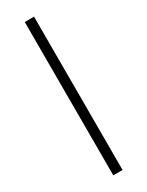

<svg xmlns="http://www.w3.org/2000/svg" viewBox="-228 -817 729 950"><g transform="rotate(-30 136.5 -342.0)"><path d="M110 96H163V-780H110Z"/></g></svg>

Font: Uncut Sans Light
Style: Regular
Weight: 300
Designer: Kasper Nordkvist
Foundry: UNCUT.wtf
Version: Version 1.304;Glyphs 3.2 (3246)